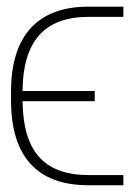

<svg xmlns="http://www.w3.org/2000/svg" viewBox="-20 -550 415 569"><path d="M345.7 -31.2V-1H242.2Q128.4 -1 70.6 -64.2Q12.7 -127.4 12.7 -252.9V-278.3Q12.7 -402.8 71 -466.6Q129.4 -530.3 242.2 -530.3H345.7V-500H242.2Q144 -500 95.7 -445.1Q47.4 -390.1 46.9 -280.3H260.7V-250H46.9Q47.9 -138.7 95.7 -85Q143.6 -31.2 242.2 -31.2Z"/></svg>

Font: Pretendard Std Thin
Style: Regular
Weight: 100
Designer: Base glyphs from Inter by Rasmus Andersson; Hangeul glyphs from Noto Sans CJK(Source Han Sans) by Jang Soo-young and Kan
Foundry: Kil Hyung-jin
Version: Version 1.309